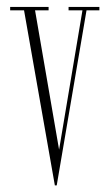

<svg xmlns="http://www.w3.org/2000/svg" viewBox="-20 -544 324 567"><path d="M142 3.5 51 -513.5H10V-523.5H123.5V-513.5H83.5L154.5 -102L223.5 -513.5H182.5V-523.5H273.5V-513.5H235.5L147.5 3.5Z"/></svg>

Font: Imbue 100pt Thin
Style: Regular
Weight: 100
Designer: Tyler Finck
Foundry: Etcetera Type Company
Version: Version 1.102; ttfautohint (v1.8.3)